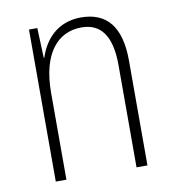

<svg xmlns="http://www.w3.org/2000/svg" viewBox="-66 -599 600 658"><g transform="rotate(-10 233.5 -269.5)"><path d="M258 -539C175 -539 130 -484 111 -425H109L105 -529H76V0H113V-302C113 -439 171 -505 254 -505C319 -505 357 -461 357 -356V0H395V-365C395 -485 346 -539 258 -539Z"/></g></svg>

Font: Noto Sans Sinhala UI Condensed ExtraLight
Style: Regular
Weight: 200
Width: 3
Designer: Jelle Bosma - Monotype Design Team
Foundry: Monotype Imaging Inc.
Version: Version 2.006